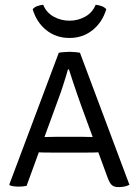

<svg xmlns="http://www.w3.org/2000/svg" viewBox="-20 -758 567 784"><path d="M203.5 -135Q200.5 -135 187.8 -135Q175 -135 160.8 -135.2Q146.5 -135.5 138.5 -136L88.5 1Q74.5 4 55.5 4Q34.5 4 20.5 -1L18 -4.5L220 -542.5Q226 -544 240.5 -545.2Q255 -546.5 264.5 -546.5Q273.5 -546.5 287 -545.2Q300.5 -544 306.5 -542.5L508.5 -3.5Q491 6 464 6Q446.5 6 437.2 -1.8Q428 -9.5 419.5 -32.5L381.5 -136Q375 -135.5 361.8 -135.2Q348.5 -135 336.5 -135Q324.5 -135 321.5 -135ZM219.5 -357 161.5 -198.5Q172.5 -198.5 191.8 -199Q211 -199.5 215 -199.5H311Q315 -199.5 331.8 -199Q348.5 -198.5 358.5 -198.5L311 -328Q304 -347 295 -373.5Q286 -400 277 -426.8Q268 -453.5 261.5 -474.5H257.5Q249 -444.5 238 -410.5Q227 -376.5 219.5 -357ZM414 -720.5Q398 -667 358 -635Q318 -603 263.5 -603Q209 -603 169 -635Q129 -667 113.5 -720.5Q120.5 -729 132.5 -733.2Q144.5 -737.5 156.5 -738.5Q169 -707 198.8 -690.2Q228.5 -673.5 263.5 -673.5Q298.5 -673.5 328.2 -690.2Q358 -707 370.5 -738.5Q382.5 -737.5 394.5 -733.2Q406.5 -729 414 -720.5Z"/></svg>

Font: Signika SC Light
Style: Regular
Weight: 300
Designer: Anna Giedryś
Foundry: Anna Giedryś
Version: Version 2.000; ttfautohint (v1.8.3) -l 8 -r 50 -G 200 -x 9 -